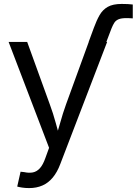

<svg xmlns="http://www.w3.org/2000/svg" viewBox="-20 -753 714 980"><path d="M432.6 -539.1 459 -610.8Q472.7 -648.4 488.3 -675.8Q503.9 -703.1 530 -718Q556.2 -732.9 601.1 -732.9Q617.7 -732.9 632.3 -732.2Q647 -731.4 657.7 -730V-659.2Q650.9 -659.7 641.4 -660.2Q631.8 -660.6 625.5 -660.6Q600.1 -660.6 585.7 -654.8Q571.3 -648.9 563.7 -637.2Q556.2 -625.5 549.3 -608.4L522.9 -539.1ZM67.9 199.2 85 123.5 103.5 125.5Q127.9 130.9 147.9 127Q168 123 183.8 105.5Q199.7 87.9 211.9 52.7L230.5 1.5L23.9 -539.1H118.7L233.9 -221.2Q251.5 -173.8 264.2 -126.7Q276.9 -79.6 290.5 -35.2H260.7Q274.4 -79.6 287.4 -126.7Q300.3 -173.8 317.4 -221.2L433.1 -539.1H526.9L287.6 84.5Q272 126 249.3 153.3Q226.6 180.7 196.5 193.8Q166.5 207 128.9 207Q107.9 207 91.8 204.3Q75.7 201.7 67.9 199.2Z"/></svg>

Font: Inter 18pt
Style: Regular
Weight: 400
Designer: Rasmus Andersson
Foundry: rsms
Version: Version 4.001;git-66647c0bb